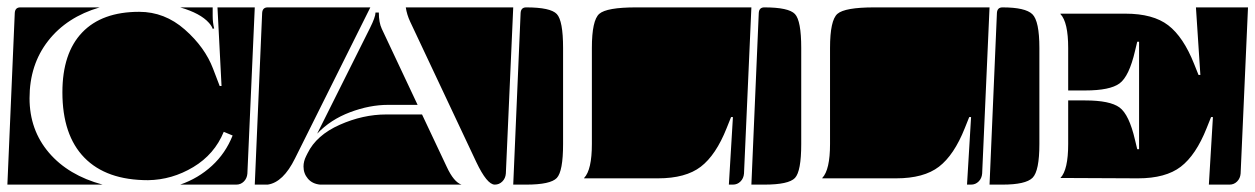

<svg xmlns="http://www.w3.org/2000/svg" viewBox="-20 -510 3400 520"><path d="M0 -10 20 -475Q21 -490 35 -490H250Q161 -464 110.5 -399.5Q60 -335 60 -244Q60 -158 112.5 -96.5Q165 -35 258 -10ZM149 -260Q149 -366 202.5 -422Q256 -478 357 -478Q426 -478 480.5 -430Q535 -382 557 -324L575 -277H580L569 -490H670L650 -40Q649 -27 640.5 -18.5Q632 -10 620 -10H468Q517 -27 554 -61Q591 -95 610 -143L586 -153Q561 -92 503.5 -57.5Q446 -23 381 -22Q268 -22 208.5 -83Q149 -144 149 -260ZM468 -490H556V-467Q556 -449 560 -433L556 -432Q554 -439 546 -448Q523 -474 468 -490Z M670 -10 690 -475Q691 -490 705 -490H983L779 -81Q747 -16 705 -10ZM1079 -490H1370L1350 -40Q1349 -27 1340.5 -18.5Q1332 -10 1320 -10Q1299 -10 1270 -71L1091 -451Q1082 -470 1079 -490ZM802 -59Q802 -73 809 -87L813 -95Q837 -144 900 -172Q963 -200 1026 -200H1123L1190 -58Q1209 -17 1230 -10H847Q826 -12 814 -26Q802 -40 802 -59ZM839 -148 982 -434Q997 -464 997 -476H1006Q1006 -449 1014 -432L1111 -226H1031Q981 -226 928 -206Q875 -186 839 -148Z M1562 -27V-28Q1583 -50 1583 -120V-380Q1583 -455 1603 -472.5Q1623 -490 1703 -490H2015L1995 -40Q1994 -27 1985.5 -18.5Q1977 -10 1965 -10H1954L1965 -193H1960L1948 -163Q1919 -90 1878 -58.5Q1837 -27 1762 -27ZM1370 -10 1390 -475Q1391 -490 1405 -490Q1471 -490 1488 -472Q1505 -454 1505 -380V-120Q1505 -46 1488 -28Q1471 -10 1405 -10Z M2207 -27V-28Q2228 -50 2228 -120V-380Q2228 -455 2248 -472.5Q2268 -490 2348 -490H2660L2640 -40Q2639 -27 2630.5 -18.5Q2622 -10 2610 -10H2599L2610 -193H2605L2593 -163Q2564 -90 2523 -58.5Q2482 -27 2407 -27ZM2015 -10 2035 -475Q2036 -490 2050 -490Q2116 -490 2133 -472Q2150 -454 2150 -380V-120Q2150 -46 2133 -28Q2116 -10 2050 -10Z M2852 -28Q2873 -50 2873 -120V-238H2919Q2986 -238 3012 -219Q3038 -200 3054 -131L3060 -106H3065V-397H3060L3054 -372Q3038 -303 3012 -284Q2986 -265 2919 -265H2873V-380Q2873 -450 2852 -472V-473H3028Q3103 -473 3144 -441.5Q3185 -410 3214 -337L3226 -307H3231L3219 -490H3360L3340 -40Q3339 -27 3330.5 -18.5Q3322 -10 3310 -10H3254L3265 -193H3260L3248 -163Q3219 -90 3178 -58.5Q3137 -27 3062 -27ZM2660 -10 2680 -475Q2681 -490 2695 -490Q2757 -490 2776 -471.5Q2795 -453 2795 -380V-120Q2795 -47 2776.5 -28.5Q2758 -10 2695 -10Z"/></svg>

Font: PrimecolorCV1
Style: Medium
Weight: 500
Designer: gluk
Foundry: gluk
Version: Version 0.672